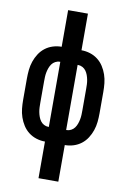

<svg xmlns="http://www.w3.org/2000/svg" viewBox="-102 -794 704 1069"><g transform="rotate(10 250.0 -260.0)"><path d="M194 215V8Q169 8 145 0.5Q121 -7 101.5 -22Q82 -37 68.5 -58Q55 -79 47 -102.5Q39 -126 36.5 -150.5Q34 -175 34 -200V-320Q34 -345 36.5 -369.5Q39 -394 47 -417.5Q55 -441 68.5 -462Q82 -483 101.5 -498Q121 -513 145 -520.5Q169 -528 194 -528V-735H306V-528Q331 -528 355 -520.5Q379 -513 398.5 -498Q418 -483 431.5 -462Q445 -441 453 -417.5Q461 -394 463.5 -369.5Q466 -345 466 -320V-200Q466 -175 463.5 -150.5Q461 -126 453 -102.5Q445 -79 431.5 -58Q418 -37 398.5 -22Q379 -7 355 0.5Q331 8 306 8V215ZM198 -76H201V-444H198Q185 -444 173 -437.5Q161 -431 153.5 -420.5Q146 -410 141.5 -397.5Q137 -385 134.5 -372Q132 -359 131.5 -346Q131 -333 131 -320V-200Q131 -187 131.5 -174Q132 -161 134.5 -148Q137 -135 141.5 -122.5Q146 -110 153.5 -99.5Q161 -89 173 -82.5Q185 -76 198 -76ZM299 -76H302Q315 -76 327 -82.5Q339 -89 346.5 -99.5Q354 -110 358.5 -122.5Q363 -135 365.5 -148Q368 -161 368.5 -174Q369 -187 369 -200V-320Q369 -333 368.5 -346Q368 -359 365.5 -372Q363 -385 358.5 -397.5Q354 -410 346.5 -420.5Q339 -431 327 -437.5Q315 -444 302 -444H299Z"/></g></svg>

Font: Iosevka
Style: Bold
Weight: 700
Monospace: yes
Designer: Belleve Invis
Foundry: Belleve Invis
Version: Version 32.5.0; ttfautohint (v1.8.4)